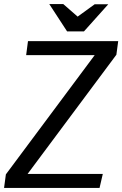

<svg xmlns="http://www.w3.org/2000/svg" viewBox="-37 -927 603 947"><path d="M101 -724H546L537 -657L99 -69H470L454 0H-17L-8 -67L430 -655H92ZM346 -845 430 -906H497L377 -772H294L206 -907H275Z"/></svg>

Font: Rosario
Style: Italic
Weight: 400
Italic angle: -8.05°
Designer: Hector Gatti
Foundry: Omnibus Type
Version: Version 1.201